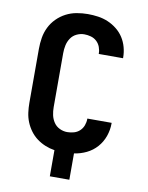

<svg xmlns="http://www.w3.org/2000/svg" viewBox="-96 -812 792 1027"><g transform="rotate(10 300.0 -298.0)"><path d="M353 147H247V5Q221 1 196.5 -9Q172 -19 151 -34.5Q130 -50 114 -71.5Q98 -93 88 -117.5Q78 -142 74.5 -168.5Q71 -195 71 -221V-514Q71 -545 76 -575Q81 -605 94.5 -632.5Q108 -660 130 -682Q152 -704 179 -718Q206 -732 236.5 -737.5Q267 -743 297 -743Q325 -743 353 -739Q381 -735 407 -724Q433 -713 455.5 -695Q478 -677 493 -653.5Q508 -630 515.5 -602.5Q523 -575 523 -547V-543H391V-545Q391 -563 384.5 -580.5Q378 -598 364.5 -610.5Q351 -623 333 -628Q315 -633 297 -633Q276 -633 256 -623.5Q236 -614 224 -596Q212 -578 207.5 -557Q203 -536 203 -514V-221Q203 -199 207.5 -178Q212 -157 224 -139Q236 -121 256 -111.5Q276 -102 297 -102Q315 -102 333 -107Q351 -112 364.5 -124.5Q378 -137 384.5 -154.5Q391 -172 391 -190V-192H523V-188Q523 -153 511 -119Q499 -85 475.5 -58.5Q452 -32 420 -16.5Q388 -1 353 4Z"/></g></svg>

Font: Iosevka Extrabold Extended
Style: Regular
Weight: 800
Width: 7
Monospace: yes
Designer: Belleve Invis
Foundry: Belleve Invis
Version: Version 32.5.0; ttfautohint (v1.8.4)